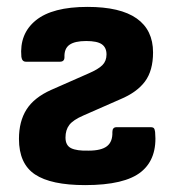

<svg xmlns="http://www.w3.org/2000/svg" viewBox="-20 -526 507 557"><path d="M227 11Q128 11 81.5 -20Q35 -51 35 -123Q35 -174 57 -208.5Q79 -243 128 -265L237 -313Q265 -325 277 -337Q289 -349 289 -368Q289 -388 275.5 -397.5Q262 -407 230 -407Q197 -407 181.5 -396Q166 -385 167 -360Q167 -347 154 -347H55Q44 -347 42 -361Q36 -428 84 -467Q132 -506 234 -506Q329 -506 376.5 -472.5Q424 -439 424 -374Q424 -321 400.5 -289.5Q377 -258 329 -238L222 -191Q192 -178 181 -163.5Q170 -149 170 -127Q170 -104 186.5 -96Q203 -88 237 -89Q274 -89 290.5 -102Q307 -115 306 -143Q306 -157 318 -157H417Q424 -157 426.5 -154Q429 -151 430 -143Q437 -66 389.5 -27.5Q342 11 227 11Z"/></svg>

Font: Sofia Sans Semi Condensed ExtraBold
Style: Regular
Weight: 800
Designer: Botio Nikoltchev, Ani Petrova
Foundry: lettersoup
Version: Version 4.100